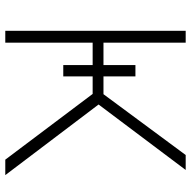

<svg xmlns="http://www.w3.org/2000/svg" viewBox="-18 -722 740 745"><g transform="rotate(90 352.5 -350.0)"><path d="M233 -339H146V0H100V-700H146V-381H233V-505H277V-381H346L582 -700H640L386 -362L660 0H600L345 -339H277V-225H233Z"/></g></svg>

Font: Retni Sans Light
Style: Regular
Weight: 300
Designer: Vitaly Kuzmin
Foundry: ParaType Ltd.
Version: Version 1.00;March 2, 2019;FontCreator 11.5.0.2425 64-bit; t